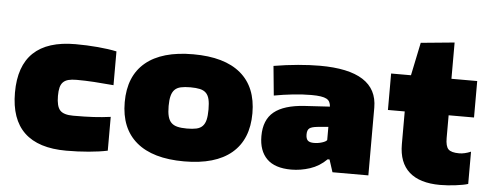

<svg xmlns="http://www.w3.org/2000/svg" viewBox="-50 -858 2565 1002"><g transform="rotate(5 1233.0 -356.5)"><path d="M324 9Q31 9 31 -270Q31 -549 324 -549Q384 -549 441 -544Q498 -539 540 -530V-353Q486 -358 438 -361Q390 -364 346 -364Q320 -364 303 -359.5Q286 -355 275.5 -344.5Q265 -334 260.5 -316.5Q256 -299 256 -272Q256 -218 275 -197Q294 -176 344 -176Q407 -176 451 -178.5Q495 -181 540 -187V-10Q498 -1 441 4Q384 9 324 9Z M941 11Q777 11 691.5 -61Q606 -133 606 -270Q606 -407 691.5 -478.5Q777 -550 941 -550Q1105 -550 1190 -478.5Q1275 -407 1275 -270Q1275 -133 1190 -61Q1105 11 941 11ZM941 -161Q971 -161 991 -165.5Q1011 -170 1023 -182.5Q1035 -195 1040 -216Q1045 -237 1045 -270Q1045 -303 1040 -323.5Q1035 -344 1023 -356Q1011 -368 991 -372.5Q971 -377 941 -377Q911 -377 891 -372.5Q871 -368 859 -356Q847 -344 841.5 -323Q836 -302 836 -270Q836 -237 841.5 -216Q847 -195 859 -183Q871 -171 891 -166Q911 -161 941 -161Z M1502 5Q1416 5 1374 -37Q1332 -79 1332 -156Q1332 -241 1383.5 -283Q1435 -325 1542 -332L1675 -340Q1674 -354 1669 -364Q1664 -374 1653 -380Q1642 -386 1622.5 -389Q1603 -392 1573 -392Q1528 -392 1477 -386.5Q1426 -381 1378 -372L1363 -526Q1428 -537 1490.5 -542.5Q1553 -548 1604 -548Q1906 -548 1906 -355V0H1718L1697 -65H1687Q1649 -27 1600 -11Q1551 5 1502 5ZM1608 -144Q1630 -144 1650.5 -150.5Q1671 -157 1676 -165V-234L1620 -229Q1589 -226 1577.5 -217Q1566 -208 1566 -185Q1566 -163 1575.5 -153.5Q1585 -144 1608 -144Z M2283 17Q2176 17 2121 -32Q2066 -81 2066 -177V-349H1978V-540H2082L2118 -713L2294 -730V-540H2429V-349H2296V-230Q2296 -187 2311 -171.5Q2326 -156 2368 -156Q2396 -156 2429 -170V-1Q2417 3 2400.5 6Q2384 9 2364.5 11.5Q2345 14 2324 15.5Q2303 17 2283 17Z"/></g></svg>

Font: Encode Sans Wide
Style: Black
Weight: 900
Designer: Pablo Impallari, Andres Torresi
Foundry: Pablo Impallari, Andres Torresi
Version: Version 1.000; ttfautohint (v1.00) -l 8 -r 50 -G 200 -x 14 -